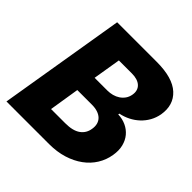

<svg xmlns="http://www.w3.org/2000/svg" viewBox="-188 -884 1040 1040"><g transform="rotate(45 332.0 -363.5)"><path d="M130.3 -727.3H433.6Q555.8 -727.3 610.8 -676.5Q665.1 -626.1 651.3 -543.3Q645.6 -512.1 630.9 -485.8Q616.1 -459.5 594.6 -439.5Q573.2 -419.4 546.2 -405.7Q519.2 -392 488.6 -385.7L487.2 -378.6Q520.2 -377.5 547.9 -364.7Q575.6 -351.9 594.6 -329.2Q613.6 -306.5 621.6 -274.7Q629.6 -242.9 622.9 -203.5Q615.8 -159.8 592.7 -122.5Q569.6 -85.2 532.5 -58.1Q495.4 -30.9 445.8 -15.4Q396.3 0 335.9 0H9.6ZM209.5 -141.7H318.2Q376.1 -141.7 406.4 -163.4Q436.8 -185 442.5 -223.7Q446 -244.7 441.4 -261.5Q436.8 -278.4 424.7 -290.3Q412.6 -302.2 393.6 -308.6Q374.6 -315 349.1 -315H237.2ZM354.4 -428.3Q373.6 -428.3 392.2 -433.2Q410.9 -438.2 426.1 -448.3Q441.4 -458.5 452.1 -473.5Q462.7 -488.6 466.3 -509.2Q469.5 -527.7 465 -542.3Q460.6 -556.8 449.6 -566.9Q438.6 -577.1 421.7 -582.4Q404.8 -587.7 383.2 -587.7H283L256.7 -428.3Z"/></g></svg>

Font: Inter P Extra Bold
Style: Italic
Weight: 800
Italic angle: 9.39999°
Designer: Rasmus Andersson
Foundry: rsms
Version: Version 3.018;git-588b23468